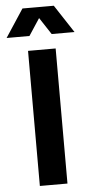

<svg xmlns="http://www.w3.org/2000/svg" viewBox="-104 -965 478 1001"><g transform="rotate(-5 135.5 -465.0)"><path d="M63 -707H207.5V0H63ZM53.2 -929.7H172.9L77.1 -783.7H-42.5ZM97.7 -929.7H217.3L313 -783.7H193.4Z"/></g></svg>

Font: Wanted Sans Variable
Style: Regular
Weight: 400
Designer: Original Design by Kil Hyung-jin and Kang Hanbin, Wanted Lab, Inc; Hangeul from Source Han Sans by Jang Soo-young and Ka
Foundry: Wanted Lab, Inc.
Version: Version 1.003;Glyphs 3.2 (3227)